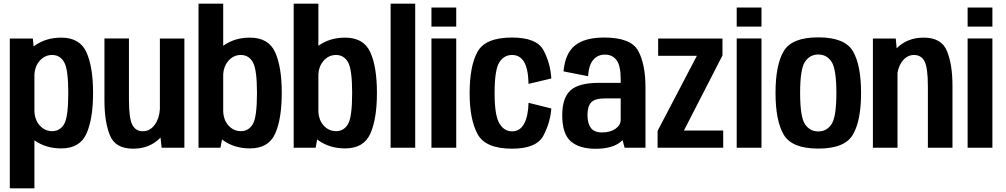

<svg xmlns="http://www.w3.org/2000/svg" viewBox="-20 -805 5480 1046"><path d="M33.5 221V-595H159L163 -552Q165.5 -554 168.5 -556Q230 -600 313.5 -600Q415 -600 451 -520.2Q487 -440.5 487 -299Q487 -157 451 -76.8Q415 3.5 313.5 3.5Q230 3.5 168.5 -40Q168 -40.5 167.5 -40.5V221ZM167.5 -200.5Q169 -153 195.5 -122.5Q224 -90.5 264 -90.5Q307 -90.5 329.5 -129.2Q352 -168 352 -298.5Q352 -427 329.5 -466.2Q307 -505.5 264 -505.5Q224 -505.5 195.5 -473Q169 -442 167.5 -396Z M860.5 0 854.5 -55.5Q796.5 5 705 5Q608 5 578.5 -68.5Q549 -142 549 -257.5V-595.5H682.5V-261.5Q682.5 -160.5 700.8 -125.2Q719 -90 758 -90Q798.5 -90 824.5 -127.5Q848 -160.5 851 -210.5V-595H984.5V0Z M1061.5 0V-785H1196V-555.5Q1196 -556 1196.5 -556Q1258 -600 1341.5 -600Q1443 -600 1479 -520.2Q1515 -440.5 1515 -299Q1515 -157 1479 -76.8Q1443 3.5 1341.5 3.5Q1258 3.5 1196.5 -40Q1193 -42.5 1189.5 -45.5L1181 0ZM1196 -401V-195.5Q1198.5 -151.5 1223.5 -122.5Q1252 -90.5 1292 -90.5Q1335 -90.5 1357.5 -129.2Q1380 -168 1380 -298.5Q1380 -427 1357.5 -466.2Q1335 -505.5 1292 -505.5Q1252 -505.5 1223.5 -473Q1198.5 -443.5 1196 -401Z M1580 0V-785H1714.5V-555.5Q1714.5 -556 1715 -556Q1776.5 -600 1860 -600Q1961.5 -600 1997.5 -520.2Q2033.5 -440.5 2033.5 -299Q2033.5 -157 1997.5 -76.8Q1961.5 3.5 1860 3.5Q1776.5 3.5 1715 -40Q1711.5 -42.5 1708 -45.5L1699.5 0ZM1714.5 -401V-195.5Q1717 -151.5 1742 -122.5Q1770.5 -90.5 1810.5 -90.5Q1853.5 -90.5 1876 -129.2Q1898.5 -168 1898.5 -298.5Q1898.5 -427 1876 -466.2Q1853.5 -505.5 1810.5 -505.5Q1770.5 -505.5 1742 -473Q1717 -443.5 1714.5 -401Z M2108 0V-785H2242V0Z M2330.5 0V-595.5H2465.5V0ZM2330.5 -764H2465.5V-660H2330.5Z M2769.5 5Q2624 5 2581.2 -75.5Q2538.5 -156 2538.5 -296.5Q2538.5 -444.5 2581.2 -522.5Q2624 -600.5 2769.5 -600.5Q2904 -600.5 2941.2 -530.8Q2978.5 -461 2983.5 -377.5L2859.5 -348Q2857.5 -430.5 2835 -468Q2812.5 -505.5 2769.5 -505.5Q2725.5 -505.5 2700 -465Q2674.5 -424.5 2674.5 -296.5Q2674.5 -177.5 2700.2 -133.5Q2726 -89.5 2769.5 -89.5Q2812.5 -89.5 2835 -130.2Q2857.5 -171 2859.5 -245L2983.5 -214Q2978.5 -140 2941.2 -67.5Q2904 5 2769.5 5Z M3383 0 3371.5 -41.5Q3367 -37 3362 -33Q3317 5.5 3224 5.5Q3136.5 5.5 3089.8 -35Q3043 -75.5 3043 -177Q3043 -272 3088.2 -312.8Q3133.5 -353.5 3240.5 -353.5H3361.5V-375Q3361.5 -445.5 3339.5 -476.5Q3317.5 -507.5 3275 -507.5Q3237 -507.5 3212.5 -479.5Q3188 -451.5 3183.5 -390L3050 -416Q3058.5 -513.5 3112 -557Q3165.5 -600.5 3271.5 -600.5Q3417.5 -600.5 3457 -527.8Q3496.5 -455 3496.5 -327V0ZM3361.5 -152.5V-269H3278.5Q3220.5 -269 3200.5 -247Q3180.5 -225 3180.5 -179Q3180.5 -133.5 3198.8 -108.5Q3217 -83.5 3260 -83.5Q3305 -83.5 3333.2 -103.5Q3361.5 -123.5 3361.5 -152.5Z M3562.5 0V-92L3776.5 -501H3565.5V-595H3916V-503L3706 -94H3920V0Z M3993.5 0V-595.5H4128.5V0ZM3993.5 -764H4128.5V-660H3993.5Z M4438 4.5Q4294 4.5 4249.5 -71.5Q4205 -147.5 4205 -299Q4205 -451 4249.5 -526.2Q4294 -601.5 4438 -601.5Q4582 -601.5 4626.5 -526.2Q4671 -451 4671 -299Q4671 -147.5 4626.5 -71.5Q4582 4.5 4438 4.5ZM4438 -89Q4484.5 -89 4510.5 -129Q4536.5 -169 4536.5 -298.5Q4536.5 -428 4510.5 -468Q4484.5 -508 4438 -508Q4391.5 -508 4365.2 -468Q4339 -428 4339 -298.5Q4339 -169 4365.2 -129Q4391.5 -89 4438 -89Z M4735.5 0V-595H4860L4865 -542Q4922.5 -600 5012.5 -600Q5109.5 -600 5139.2 -526.5Q5169 -453 5169 -338V0H5035V-333.5Q5035 -435 5017 -470.2Q4999 -505.5 4959.5 -505.5Q4919.5 -505.5 4893 -468Q4875.5 -443 4869.5 -408.5V0Z M5251.5 0V-595.5H5386.5V0ZM5251.5 -764H5386.5V-660H5251.5Z"/></svg>

Font: Anybody SemiBold
Style: Regular
Weight: 600
Designer: Tyler Finck
Foundry: Etcetera Type Company
Version: Version 1.010; ttfautohint (v1.8.3) -l 8 -r 50 -G 200 -x 14 